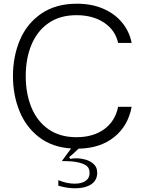

<svg xmlns="http://www.w3.org/2000/svg" viewBox="-20 -793 773 1037"><path d="M618 -216H691Q672 -113 596.5 -52.5Q521 8 404 10Q376 38 353 56L360 65Q375 62 391 62Q408 62 424 65Q459 71 482 89.5Q505 108 505 140Q505 181 472.5 202.5Q440 224 386 224Q343 224 295 210V180Q341 199 383 199Q421 199 442.5 184Q464 169 464 141Q464 111 440 97.5Q416 84 371 79Q343 77 314 77L364 9Q261 2 190.5 -52.5Q120 -107 85 -193.5Q50 -280 50 -382Q50 -489 88 -578Q126 -667 204 -720Q282 -773 395 -773Q475 -773 537.5 -746Q600 -719 639.5 -671Q679 -623 691 -561H618Q603 -630 542.5 -670.5Q482 -711 393 -711Q304 -711 242.5 -668.5Q181 -626 150 -551.5Q119 -477 119 -382Q119 -287 150 -212Q181 -137 242.5 -94.5Q304 -52 393 -52Q483 -52 542.5 -95Q602 -138 618 -216Z"/></svg>

Font: Open Sauce Sans Light
Style: Regular
Weight: 300
Designer: Alfredo Marco Pradil
Foundry: Creative Sauce Fz LLC
Version: Version 1.477